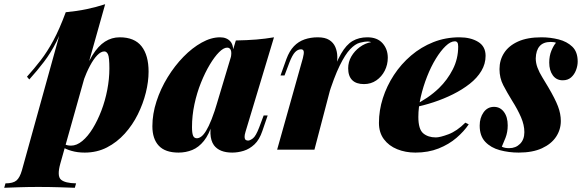

<svg xmlns="http://www.w3.org/2000/svg" viewBox="-125 -710 2763 911"><path d="M370 -466Q354 -466 336.5 -448Q319 -430 302 -398Q285 -366 270 -325Q255 -284 244 -238L263 -336Q287 -405 314 -448.5Q341 -492 373 -512.5Q405 -533 443 -533Q513 -533 546.5 -490.5Q580 -448 580 -370Q580 -323 567 -270.5Q554 -218 529 -167.5Q504 -117 467 -76Q430 -35 382.5 -10.5Q335 14 277 14Q243 14 215 6Q187 -2 171 -13L178 -26Q186 -23 194 -21Q202 -19 212 -19Q239 -19 265.5 -41Q292 -63 315 -100.5Q338 -138 356 -185Q374 -232 384 -284Q394 -336 394 -385Q394 -438 387.5 -452Q381 -466 370 -466ZM187 -652Q240 -657 285.5 -666.5Q331 -676 374 -690L161 67Q145 125 164 142Q183 159 236 160L230 181Q204 180 156.5 178.5Q109 177 56 177Q10 177 -36 178.5Q-82 180 -105 181L-99 160Q-63 160 -47 146.5Q-31 133 -21 98ZM3 -346Q38 -385 68.5 -424.5Q99 -464 128 -517.5Q157 -571 187 -652L190 -636Q170 -566 143 -512.5Q116 -459 83.5 -416.5Q51 -374 14 -333Z M809 -54Q819 -54 830 -62Q841 -70 853 -89.5Q865 -109 879 -144Q893 -179 909 -234L883 -125Q867 -72 842.5 -41.5Q818 -11 787.5 1.5Q757 14 722 14Q659 14 628.5 -18.5Q598 -51 598 -111Q598 -169 617.5 -229Q637 -289 670.5 -343.5Q704 -398 745.5 -440.5Q787 -483 832 -508Q877 -533 919 -533Q951 -533 968.5 -513Q986 -493 981 -442L970 -436Q975 -461 970 -472.5Q965 -484 953 -484Q936 -484 914.5 -462.5Q893 -441 870.5 -403.5Q848 -366 828.5 -317.5Q809 -269 797.5 -215Q786 -161 786 -107Q786 -79 791 -66.5Q796 -54 809 -54ZM994 -518Q1049 -519 1091.5 -522.5Q1134 -526 1175 -533L1040 -85Q1035 -69 1035.5 -59.5Q1036 -50 1040.5 -46.5Q1045 -43 1052 -43Q1061 -43 1075 -53.5Q1089 -64 1105 -106L1126 -162H1145L1120 -89Q1106 -47 1082.5 -25Q1059 -3 1031.5 5.5Q1004 14 977 14Q916 14 890 -21Q875 -42 873.5 -76Q872 -110 886 -158Z M1367 0H1190L1312 -434Q1318 -457 1316 -466.5Q1314 -476 1303 -476Q1288 -476 1275 -462.5Q1262 -449 1248 -413L1225 -352H1206L1234 -430Q1248 -468 1269.5 -490.5Q1291 -513 1320 -523Q1349 -533 1383 -533Q1417 -533 1437 -520.5Q1457 -508 1466 -487Q1475 -466 1475.5 -441.5Q1476 -417 1470 -393ZM1622 -513Q1603 -513 1581.5 -507Q1560 -501 1536.5 -476.5Q1513 -452 1486.5 -398Q1460 -344 1430 -248Q1400 -152 1367 -3L1388 -143Q1418 -260 1443 -335.5Q1468 -411 1493 -454.5Q1518 -498 1548 -515.5Q1578 -533 1618 -533Q1665 -533 1690 -505Q1715 -477 1715 -436Q1715 -403 1700.5 -374.5Q1686 -346 1660.5 -328.5Q1635 -311 1602 -311Q1565 -311 1546 -330Q1527 -349 1527 -386Q1527 -416 1542 -442Q1557 -468 1582 -486.5Q1607 -505 1636 -510Q1633 -511 1629.5 -512Q1626 -513 1622 -513Z M1838 -210Q1870 -225 1901 -246Q1932 -267 1958 -292Q1998 -331 2023.5 -381Q2049 -431 2049 -489Q2049 -503 2045 -508.5Q2041 -514 2033 -514Q2013 -514 1989.5 -491.5Q1966 -469 1943 -431.5Q1920 -394 1901.5 -347Q1883 -300 1871.5 -250.5Q1860 -201 1860 -155Q1860 -97 1883 -77.5Q1906 -58 1943 -58Q1963 -58 2003 -73Q2043 -88 2083 -128L2099 -120Q2077 -87 2041 -56Q2005 -25 1956 -5.5Q1907 14 1846 14Q1799 14 1759.5 -2Q1720 -18 1696.5 -49.5Q1673 -81 1673 -127Q1673 -186 1691.5 -244Q1710 -302 1744 -354Q1778 -406 1825.5 -446.5Q1873 -487 1931 -510Q1989 -533 2055 -533Q2108 -533 2143.5 -511.5Q2179 -490 2179 -445Q2179 -407 2159 -373.5Q2139 -340 2104 -312.5Q2069 -285 2025 -263Q1981 -241 1932.5 -225Q1884 -209 1837 -200Z M2256 -14Q2264 -10 2272.5 -8.5Q2281 -7 2291 -7Q2322 -7 2342.5 -27.5Q2363 -48 2363 -83Q2363 -117 2347 -154Q2331 -191 2305 -232Q2281 -271 2263 -305.5Q2245 -340 2245 -382Q2245 -425 2267 -459Q2289 -493 2333 -513Q2377 -533 2444 -533Q2486 -533 2525.5 -523Q2565 -513 2590.5 -488.5Q2616 -464 2616 -418Q2616 -398 2608 -377Q2600 -356 2584.5 -342.5Q2569 -329 2545 -329Q2515 -329 2498 -352.5Q2481 -376 2481 -413Q2481 -445 2491.5 -470Q2502 -495 2513 -507Q2505 -511 2488 -511Q2453 -511 2435.5 -491Q2418 -471 2417 -433Q2417 -411 2425.5 -388.5Q2434 -366 2448 -343.5Q2462 -321 2476 -297Q2509 -241 2522.5 -205.5Q2536 -170 2536 -136Q2536 -95 2513.5 -61Q2491 -27 2446.5 -6.5Q2402 14 2336 14Q2289 14 2246.5 2.5Q2204 -9 2177.5 -37Q2151 -65 2151 -114Q2151 -151 2169.5 -177Q2188 -203 2219 -203Q2248 -203 2266 -179Q2284 -155 2284 -115Q2284 -83 2273.5 -56Q2263 -29 2256 -14Z"/></svg>

Font: Playfair Display Black
Style: Italic
Weight: 900
Italic angle: -14°
Designer: Claus Eggers Sørensen
Foundry: Claus Eggers Sørensen
Version: Version 1.203